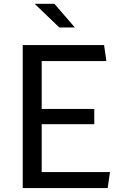

<svg xmlns="http://www.w3.org/2000/svg" viewBox="-20 -960 660 980"><path d="M96 0V-730H192.8V0ZM529.7 0H151.2V-81.8H541.3ZM461.2 -326.2H156.2V-404H461.2ZM151.2 -648.2V-730H511.3L523 -648.2ZM156.8 -940.5H257.7L362.2 -819.8H282.7Z"/></svg>

Font: Monaspace Krypton Var
Style: Regular
Weight: 400
Designer: Riley Cran and the Lettermatic Team
Version: Version 1.101 (Monaspace Krypton Var)